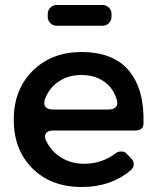

<svg xmlns="http://www.w3.org/2000/svg" viewBox="-20 -744 628 768"><path d="M426 -676Q426 -662 415.5 -651.5Q405 -641 391 -641H206Q192 -641 181.5 -651.5Q171 -662 171 -676V-689Q171 -703 181.5 -713.5Q192 -724 206 -724H391Q405 -724 415.5 -713.5Q426 -703 426 -689ZM304 -536Q434 -536 496 -461Q558 -386 554 -250Q554 -222 520 -222H193Q172 -222 164 -211Q156 -200 164 -182Q185 -138 225 -113.5Q265 -89 316 -89Q389 -89 444 -132Q452 -138 465 -138Q478 -138 485 -131L505 -110Q516 -99 515 -85.5Q514 -72 502 -62Q423 4 307 4Q184 4 109.5 -70.5Q35 -145 35 -265Q35 -385 110 -460Q185 -535 304 -536ZM160 -348Q153 -329 161.5 -317.5Q170 -306 190 -306H416Q434 -306 443 -315.5Q452 -325 448 -342Q435 -390 397.5 -417Q360 -444 305 -444Q254 -444 215.5 -418.5Q177 -393 160 -348Z"/></svg>

Font: Trueno
Style: Round
Weight: 400
Designer: Julieta Ulanovsky, Jasper
Foundry: Julieta Ulanovsky, Cannot Into Space Fonts
Version: Version 3.001